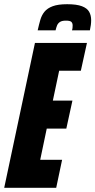

<svg xmlns="http://www.w3.org/2000/svg" viewBox="-36 -892 453 912"><path d="M-16 0 130 -688H377L348 -556H245L215 -414H308L279 -281H186L155 -133H259L231 0ZM143 -748Q149 -775 155.5 -797.5Q162 -820 175.5 -836.5Q189 -853 214.5 -862.5Q240 -872 283 -872Q328 -872 353 -862.5Q378 -853 387.5 -836Q397 -819 397 -796Q397 -785 395.5 -773.5Q394 -762 391 -748H306Q308 -754 308.5 -760Q309 -766 309 -771Q309 -782 303 -788Q297 -794 277 -794Q258 -794 248.5 -787.5Q239 -781 235 -771Q231 -761 228 -748Z"/></svg>

Font: Saira ExtraCondensed Black
Style: Italic
Weight: 900
Width: 2
Italic angle: -12°
Designer: Hector Gatti with collaboration of the Omnibus-Type team
Foundry: Omnibus-Type
Version: Version 1.101